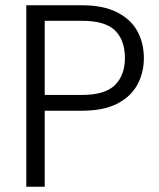

<svg xmlns="http://www.w3.org/2000/svg" viewBox="-20 -710 604 730"><path d="M80 0V-690H291Q372 -690 424.5 -663.5Q477 -637 502 -592Q527 -547 527 -489Q527 -433 502 -387.5Q477 -342 425 -315.5Q373 -289 291 -289H150V0ZM150 -349H291Q380 -349 417.5 -387Q455 -425 455 -489Q455 -557 417.5 -594Q380 -631 291 -631H150Z"/></svg>

Font: Parkinsans Light
Style: Regular
Weight: 300
Designer: Red Stone, Indian Type Foundry
Foundry: Indian Type Foundry
Version: Version 1.000